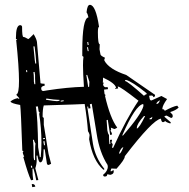

<svg xmlns="http://www.w3.org/2000/svg" viewBox="-20 -728 782 794"><path d="M129.9 17.6Q126 -6.8 118.2 -31.2L114.3 -30.3Q114.3 -1 117.2 15.6L108.4 17.6Q96.7 -5.9 76.2 -79.1L80.1 -80.1Q78.1 -84 76.7 -87.9Q75.2 -91.8 74.7 -94.2Q74.2 -96.7 74.2 -97.7Q74.2 -100.6 77.1 -100.6Q76.2 -104.5 73.2 -104.5H72.3Q66.4 -276.4 63.5 -293.9Q24.4 -300.8 23.4 -308.6Q37.1 -319.3 54.7 -322.3Q55.7 -318.4 59.6 -318.4L58.6 -323.2L48.8 -334L47.9 -337.9Q58.6 -339.8 58.6 -393.6Q58.6 -450.2 46.9 -562.5L50.8 -563.5Q49.8 -566.4 46.9 -566.4H45.9V-572.3Q45.9 -622.1 62.5 -624Q70.3 -624 71.3 -617.2Q71.3 -575.2 76.7 -575.2Q82 -575.2 96.7 -566.4Q100.6 -567.4 119.1 -586.9Q130.9 -567.4 132.8 -554.7L147.5 -383.8Q153.3 -381.8 160.2 -381.8H164.1L165 -374Q150.4 -371.1 150.4 -363.3Q150.4 -351.6 159.2 -351.6L176.8 -354.5Q259.8 -367.2 327.1 -369.1Q323.2 -425.8 323.2 -458Q323.2 -480.5 325.2 -492.2Q324.2 -496.1 320.3 -496.1V-516.6Q320.3 -652.3 345.7 -656.2Q342.8 -670.9 337.9 -676.8Q340.8 -708 351.6 -708Q376 -708 389.6 -617.2Q384.8 -616.2 384.8 -594.7Q384.8 -544.9 392.6 -544.9L391.6 -524.4L395.5 -502.9Q396.5 -497.1 414.1 -489.3L411.1 -480.5L412.1 -476.6Q431.6 -441.4 502 -418L621.1 -335.9V-334Q621.1 -327.1 614.3 -326.2Q613.3 -333 606.4 -333L596.7 -332Q597.7 -326.2 599.1 -319.3Q600.6 -312.5 606.4 -312.5L647.5 -331.1L670.9 -318.4Q651.4 -291 651.4 -278.3V-276.4Q660.2 -276.4 661.1 -269.5Q695.3 -288.1 712.9 -291L718.8 -283.2Q707 -271.5 683.6 -264.6L693.4 -253.9L694.3 -248Q694.3 -241.2 687.5 -240.2L668.9 -250L660.2 -248L661.1 -244.1L685.5 -222.7L686.5 -218.8L682.6 -217.8Q664.1 -223.6 664.1 -227.5Q656.2 -222.7 654.3 -222.7Q647.5 -222.7 645.5 -237.3Q611.3 -232.4 496.1 -82V-81.1Q496.1 -68.4 461.9 -30.3L440.4 -31.2L437.5 -22.5L438.5 -18.6Q443.4 -22.5 450.2 -24.4V-17.6Q450.2 -7.8 435.5 -4.9Q429.7 -6.8 425.8 -6.8H422.9V-4.9Q422.9 2 413.1 2Q407.2 2 406.2 -4.9Q425.8 -20.5 425.8 -39.1L424.8 -45.9Q391.6 -97.7 379.9 -173.8L359.4 -298.8L351.6 -296.9L354.5 -280.3L345.7 -279.3L344.7 -287.1H340.8L364.3 -133.8Q374 -76.2 411.1 -30.3V-26.4H407.2Q363.3 -64.5 348.6 -152.3L350.6 -169.9Q348.6 -178.7 343.8 -185.5Q339.8 -239.3 330.1 -297.9Q321.3 -296.9 161.1 -292Q156.2 -278.3 156.2 -245.1Q157.2 -241.2 161.1 -241.2V-211.9L180.7 -91.8L191.4 -50.8Q182.6 -45.9 180.7 -45.9Q174.8 -45.9 173.8 -52.7L165 -110.4H160.2V-103.5Q160.2 -56.6 146.5 -56.6Q139.6 -56.6 134.8 -85L130.9 -84L131.8 -67.4Q131.8 -48.8 126 -32.2L138.7 16.6ZM126 -464.8 129.9 -465.8Q127.9 -501 123 -536.1H118.2L124 -477.5ZM346.7 -542 344.7 -554.7 340.8 -553.7 342.8 -542ZM346.7 -516.6 343.8 -533.2 339.8 -532.2 342.8 -516.6ZM92.8 -429.7 91.8 -438.5 87.9 -437.5 88.9 -429.7ZM126 -379.9Q125 -389.6 125 -403.3V-418L123 -430.7L118.2 -429.7Q120.1 -418.9 120.1 -402.3V-391.6L122.1 -379.9ZM344.7 -368.2 348.6 -369.1 349.6 -389.6 340.8 -418H336.9ZM443.4 -116.2 448.2 -117.2Q502.9 -238.3 552.7 -311.5Q477.5 -370.1 467.8 -370.1H466.8L468.8 -362.3L456.1 -360.4V-361.3Q456.1 -364.3 460 -365.2Q456.1 -383.8 406.2 -407.2L405.3 -385.7L409.2 -386.7L406.2 -377.9Q409.2 -367.2 418 -367.2L424.8 -368.2L426.8 -359.4L410.2 -357.4L412.1 -340.8Q413.1 -336.9 415 -335.9H417Q417 -333 414.1 -332Q435.5 -239.3 464.8 -200.2Q459 -196.3 453.1 -194.3L438.5 -200.2L439.5 -193.4Q439.5 -188.5 436.5 -187.5Q442.4 -180.7 443.4 -171.9L435.5 -169.9L425.8 -232.4L420.9 -231.4L423.8 -189.5Q425.8 -175.8 430.7 -169.9Q430.7 -144.5 432.6 -131.8L436.5 -132.8L434.6 -149.4L442.4 -150.4L443.4 -144.5Q443.4 -141.6 439.5 -141.6Q445.3 -133.8 446.3 -129.9Q443.4 -121.1 443.4 -116.2ZM575.2 -332Q582 -337.9 586.9 -338.9L585.9 -342.8Q525.4 -391.6 501 -397.5L497.1 -396.5L498 -392.6Q506.8 -392.6 575.2 -332ZM215.8 -309.6 226.6 -311.5 225.6 -315.4H218.8Q205.1 -315.4 173.8 -320.3L169.9 -319.3L170.9 -315.4Q206.1 -309.6 215.8 -309.6ZM231.4 -307.6 243.2 -309.6V-313.5L230.5 -311.5ZM148.4 -78.1Q151.4 -108.4 151.4 -138.7Q151.4 -197.3 141.6 -259.8H145.5L139.6 -267.6L136.7 -288.1L127.9 -287.1L128.9 -283.2Q135.7 -242.2 137.7 -119.1L144.5 -78.1ZM627 -297.9 630.9 -298.8Q636.7 -299.8 641.6 -313.5Q627 -305.7 627 -298.8ZM487.3 -166Q565.4 -255.9 573.2 -290L572.3 -297.9Q540 -293 486.3 -169.9ZM545.9 -196.3Q555.7 -198.2 580.1 -248H575.2Q545.9 -215.8 545.9 -199.2ZM598.6 -234.4 607.4 -235.4 610.4 -245.1Q602.5 -239.3 598.6 -238.3ZM121.1 -65.4 125 -66.4V-92.8Q125 -127.9 127 -133.8Q122.1 -140.6 120.1 -150.4L116.2 -149.4Q119.1 -130.9 119.1 -78.1ZM158.2 -152.3 166 -153.3V-157.2L157.2 -156.2ZM162.1 -127 166 -127.9 164.1 -144.5 159.2 -143.6ZM473.6 -91.8Q479.5 -92.8 490.2 -119.1Q480.5 -118.2 472.7 -95.7ZM113.3 -34.2 112.3 -43 107.4 -42 109.4 -34.2ZM113.3 45.9 111.3 33.2H115.2Q124 33.2 126 43.9Z"/></svg>

Font: Blackcraft
Style: Regular
Weight: 400
Designer: GGBotNet
Foundry: GGBotNet
Version: 1.00